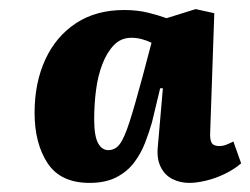

<svg xmlns="http://www.w3.org/2000/svg" viewBox="-20 -764 550 422"><path d="M442 -474Q441 -458 445 -450.5Q449 -443 462 -443Q470 -443 477.5 -446Q485 -449 493 -453L510 -405Q495 -392 474.5 -382Q454 -372 433 -367Q412 -362 396 -362Q376 -362 359 -370.5Q342 -379 333 -397.5Q324 -416 327 -443L338 -570H332L314 -495Q308 -474 299 -450.5Q290 -427 275 -407Q260 -387 236 -374.5Q212 -362 177 -362Q113 -362 84.5 -405.5Q56 -449 56 -516Q56 -582 79.5 -633Q103 -684 147 -713Q191 -742 253 -742Q282 -742 306 -736Q330 -730 346 -724L410 -744L451 -735ZM218 -434Q233 -434 243 -447Q253 -460 264.5 -495.5Q276 -531 294 -598L313 -670Q303 -675 291.5 -678Q280 -681 269 -681Q246 -681 230.5 -665Q215 -649 205 -623Q195 -597 191 -565.5Q187 -534 187 -502Q187 -465 195.5 -449.5Q204 -434 218 -434Z"/></svg>

Font: Literata 18pt ExtraBold
Style: Italic
Weight: 800
Italic angle: -2°
Designer: Latin by Veronika Burian and Jose Scaglione. Greek by Irene Vlachou. Cyrillic by Vera Evstafieva
Foundry: TypeTogether
Version: Version 3.103;gftools[0.9.29]